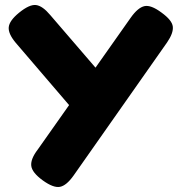

<svg xmlns="http://www.w3.org/2000/svg" viewBox="-20 -539 748 780"><path d="M154 194Q110 162 107 134.5Q104 107 133 69L511 -467Q540 -508 566.5 -514Q593 -520 636 -488Q679 -457 682 -431Q685 -405 659 -367L279 174Q250 215 223.5 220Q197 225 154 194ZM325 -37 44 -365Q13 -402 15.5 -428.5Q18 -455 57 -487Q100 -522 126.5 -518.5Q153 -515 184 -478L375 -256Z"/></svg>

Font: Fredoka Expanded
Style: Bold
Weight: 700
Width: 7
Designer: Ben Nathan
Foundry: Milena B. Brandão, Ben Nathan
Version: Version 2.001